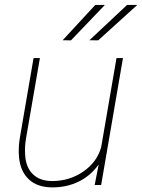

<svg xmlns="http://www.w3.org/2000/svg" viewBox="-20 -770 591 799"><path d="M374 0 390.6 -85.4Q356 -37.6 306.6 -13.9Q257.3 9.8 198.2 9.8Q136.7 9.8 100.8 -22.9Q64.9 -55.7 59.1 -116.2Q55.7 -154.8 62.5 -195.8L119.6 -528.3H146L87.9 -191.9Q82.5 -158.7 84.5 -127.4Q86.9 -74.7 116.2 -45.7Q145.5 -16.6 197.3 -16.6Q268.6 -16.6 325.7 -55.4Q382.8 -94.2 400.9 -156.7L464.8 -528.3H491.7L400.9 0ZM508.8 -749.5H551.3L388.7 -602.1L352.1 -602.5ZM376.5 -749.5H416.5L275.4 -602.1L240.7 -602.5Z"/></svg>

Font: Roboto Thin
Style: Italic
Weight: 250
Italic angle: -12°
Designer: Google
Version: Version 2.134; 2016